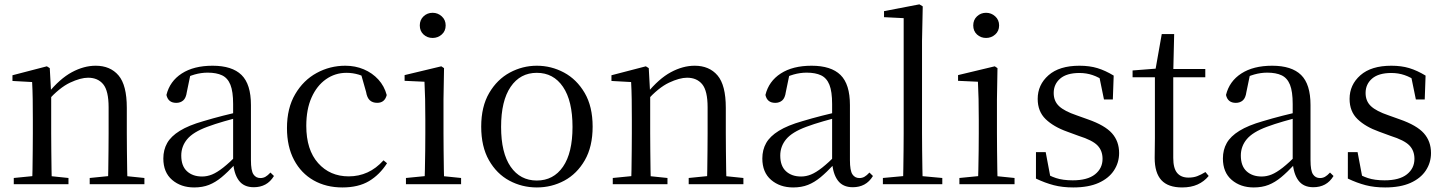

<svg xmlns="http://www.w3.org/2000/svg" viewBox="-20 -825 6476 860"><path d="M41.7 0V-27.8L150.4 -38.6H182.8L286.7 -27.8V0ZM123.9 0Q125.1 -24.4 125.6 -65.3Q126.1 -106.3 126.6 -150.7Q127.1 -195.1 127.1 -228.5V-289.4Q127.1 -340.8 126.5 -380.8Q125.9 -420.7 123.9 -457.5L35.8 -462.4V-487.9L189.9 -528L202.9 -519.8L209.3 -403.1V-401.7V-228.5Q209.3 -195.1 209.8 -150.7Q210.3 -106.3 210.8 -65.3Q211.3 -24.4 212.3 0ZM381.8 0V-27.8L489.3 -38.6H522.3L626.8 -27.8V0ZM463.5 0Q464.5 -24.4 465 -64.8Q465.5 -105.3 466 -149.7Q466.5 -194.1 466.5 -228.5V-344.3Q466.5 -418.1 442.4 -447.5Q418.3 -476.9 374.6 -476.9Q340.9 -476.9 293.8 -454.8Q246.6 -432.7 192.2 -372.4L183.7 -406H193.8Q248.4 -472.9 302.1 -501.7Q355.9 -530.6 408.5 -530.6Q474 -530.6 511 -487.1Q548 -443.5 548 -342.4V-228.5Q548 -194.1 548.5 -149.7Q549 -105.3 549.6 -64.8Q550.2 -24.4 551.2 0Z M849.7 14.6Q790.5 14.6 751.1 -19.1Q711.6 -52.8 711.6 -115.1Q711.6 -153.9 728.8 -184.3Q745.9 -214.6 785.4 -239Q824.9 -263.5 890.9 -282.3Q932.8 -294.9 978.8 -306.7Q1024.8 -318.5 1064.8 -327.7V-303.3Q1024.8 -293.3 983.7 -281.5Q942.6 -269.7 908.6 -257Q845.3 -233.6 818.6 -201.7Q791.9 -169.7 791.9 -128.2Q791.9 -81.6 817.5 -58Q843.2 -34.4 885.1 -34.4Q907.6 -34.4 929.6 -43.3Q951.6 -52.2 979.7 -74.2Q1007.7 -96.3 1045.8 -134.4L1054.5 -87.1H1030.9Q999.7 -53.7 972.5 -31.1Q945.2 -8.4 916.1 3.1Q887 14.6 849.7 14.6ZM1116.8 13.6Q1072.1 13.6 1049.8 -16.6Q1027.5 -46.7 1024.2 -99.7V-103.3V-359Q1024.2 -415 1012.1 -445.3Q999.9 -475.6 974.7 -487.6Q949.6 -499.6 910 -499.6Q881.3 -499.6 852.1 -491.4Q822.9 -483.2 789.7 -464.7L833.2 -491.9L816.8 -412.7Q813.2 -386 800.7 -375.2Q788.1 -364.3 769.4 -364.3Q733.2 -364.3 725.5 -399.7Q740.4 -461 794.1 -495.8Q847.8 -530.6 932.2 -530.6Q1019.5 -530.6 1061.8 -489.2Q1104 -447.8 1104 -354.6V-107.7Q1104 -60.8 1115.1 -44.2Q1126.1 -27.5 1146.4 -27.5Q1159 -27.5 1169 -33.2Q1179 -38.8 1191.4 -52.1L1207.1 -36.7Q1191.2 -10.7 1168.6 1.4Q1146 13.6 1116.8 13.6Z M1513.6 14.6Q1440.8 14.6 1384.8 -17.1Q1328.8 -48.8 1297.1 -108.5Q1265.4 -168.3 1265.4 -251.4Q1265.4 -340.7 1302.2 -403.2Q1338.9 -465.8 1398.5 -498.2Q1458 -530.6 1526.8 -530.6Q1571.5 -530.6 1609.7 -514.4Q1647.9 -498.1 1674.7 -468.8Q1701.5 -439.5 1712.2 -399.3Q1703.3 -364.4 1669.7 -364.4Q1649 -364.4 1636.6 -375.7Q1624.1 -386.9 1619.7 -413.5L1594.7 -501.6L1644.8 -461.9Q1614.5 -482.4 1587.4 -490.6Q1560.3 -498.8 1532 -498.8Q1480.9 -498.8 1439.9 -469.9Q1399 -441 1375.5 -388.2Q1351.9 -335.4 1351.9 -261.5Q1351.9 -153.9 1404.9 -94.5Q1457.8 -35 1542.2 -35Q1587 -35 1625.9 -52.7Q1664.9 -70.3 1697.8 -106.9L1713.6 -93.9Q1680.6 -42.3 1632.9 -13.8Q1585.2 14.6 1513.6 14.6Z M1798.3 0V-27.8L1908.1 -38.6H1939.5L2045.3 -27.8V0ZM1881.3 0Q1882.3 -24.4 1883.2 -65.3Q1884.1 -106.3 1884.6 -150.7Q1885.1 -195.1 1885.1 -228.5V-288.8Q1885.1 -339.6 1884.2 -380.6Q1883.3 -421.6 1881.3 -458.9L1792.3 -463V-488.6L1956.7 -528L1968.9 -519.8L1966.5 -380.2V-228.5Q1966.5 -195.1 1967 -150.7Q1967.5 -106.3 1968.1 -65.3Q1968.7 -24.4 1969.7 0ZM1917.8 -655Q1893.9 -655 1877.1 -670.5Q1860.3 -686 1860.3 -711.1Q1860.3 -735.9 1877.1 -751.8Q1893.9 -767.7 1917.8 -767.7Q1941.2 -767.7 1958.7 -751.8Q1976.2 -735.9 1976.2 -711.1Q1976.2 -686 1958.7 -670.5Q1941.2 -655 1917.8 -655Z M2384.5 14.6Q2318.2 14.6 2261.4 -15.9Q2204.6 -46.5 2170 -107.4Q2135.4 -168.3 2135.4 -257.8Q2135.4 -347.6 2171.1 -408.5Q2206.7 -469.3 2263.7 -500Q2320.7 -530.6 2384.5 -530.6Q2449.2 -530.6 2506.2 -500.1Q2563.2 -469.5 2598.9 -408.7Q2634.5 -347.8 2634.5 -257.8Q2634.5 -168 2599.4 -107.2Q2564.3 -46.3 2507.5 -15.8Q2450.7 14.6 2384.5 14.6ZM2384.5 -16.4Q2459 -16.4 2501.7 -78.2Q2544.4 -140.1 2544.4 -256.6Q2544.4 -373.4 2501.7 -436.1Q2459 -498.8 2384.5 -498.8Q2310.1 -498.8 2267.3 -436.1Q2224.5 -373.4 2224.5 -256.6Q2224.5 -140.1 2267.3 -78.2Q2310.1 -16.4 2384.5 -16.4Z M2724.7 0V-27.8L2833.4 -38.6H2865.8L2969.7 -27.8V0ZM2806.9 0Q2808.1 -24.4 2808.6 -65.3Q2809.1 -106.3 2809.6 -150.7Q2810.1 -195.1 2810.1 -228.5V-289.4Q2810.1 -340.8 2809.5 -380.8Q2808.9 -420.7 2806.9 -457.5L2718.8 -462.4V-487.9L2872.9 -528L2885.9 -519.8L2892.3 -403.1V-401.7V-228.5Q2892.3 -195.1 2892.8 -150.7Q2893.3 -106.3 2893.8 -65.3Q2894.3 -24.4 2895.3 0ZM3064.8 0V-27.8L3172.3 -38.6H3205.3L3309.8 -27.8V0ZM3146.5 0Q3147.5 -24.4 3148 -64.8Q3148.5 -105.3 3149 -149.7Q3149.5 -194.1 3149.5 -228.5V-344.3Q3149.5 -418.1 3125.4 -447.5Q3101.3 -476.9 3057.6 -476.9Q3023.9 -476.9 2976.8 -454.8Q2929.6 -432.7 2875.2 -372.4L2866.7 -406H2876.8Q2931.4 -472.9 2985.1 -501.7Q3038.9 -530.6 3091.5 -530.6Q3157 -530.6 3194 -487.1Q3231 -443.5 3231 -342.4V-228.5Q3231 -194.1 3231.5 -149.7Q3232 -105.3 3232.6 -64.8Q3233.2 -24.4 3234.2 0Z M3532.7 14.6Q3473.5 14.6 3434.1 -19.1Q3394.6 -52.8 3394.6 -115.1Q3394.6 -153.9 3411.8 -184.3Q3428.9 -214.6 3468.4 -239Q3507.9 -263.5 3573.9 -282.3Q3615.8 -294.9 3661.8 -306.7Q3707.8 -318.5 3747.8 -327.7V-303.3Q3707.8 -293.3 3666.7 -281.5Q3625.6 -269.7 3591.6 -257Q3528.3 -233.6 3501.6 -201.7Q3474.9 -169.7 3474.9 -128.2Q3474.9 -81.6 3500.5 -58Q3526.2 -34.4 3568.1 -34.4Q3590.6 -34.4 3612.6 -43.3Q3634.6 -52.2 3662.7 -74.2Q3690.7 -96.3 3728.8 -134.4L3737.5 -87.1H3713.9Q3682.7 -53.7 3655.5 -31.1Q3628.2 -8.4 3599.1 3.1Q3570 14.6 3532.7 14.6ZM3799.8 13.6Q3755.1 13.6 3732.8 -16.6Q3710.5 -46.7 3707.2 -99.7V-103.3V-359Q3707.2 -415 3695.1 -445.3Q3682.9 -475.6 3657.7 -487.6Q3632.6 -499.6 3593 -499.6Q3564.3 -499.6 3535.1 -491.4Q3505.9 -483.2 3472.7 -464.7L3516.2 -491.9L3499.8 -412.7Q3496.2 -386 3483.7 -375.2Q3471.1 -364.3 3452.4 -364.3Q3416.2 -364.3 3408.5 -399.7Q3423.4 -461 3477.1 -495.8Q3530.8 -530.6 3615.2 -530.6Q3702.5 -530.6 3744.8 -489.2Q3787 -447.8 3787 -354.6V-107.7Q3787 -60.8 3798.1 -44.2Q3809.1 -27.5 3829.4 -27.5Q3842 -27.5 3852 -33.2Q3862 -38.8 3874.4 -52.1L3890.1 -36.7Q3874.2 -10.7 3851.6 1.4Q3829 13.6 3799.8 13.6Z M3934.6 0V-27.8L4051.5 -38.6H4083.1L4200.7 -27.8V0ZM4024.7 0Q4025.7 -31.5 4026.2 -70.8Q4026.7 -110.1 4027.2 -151.5Q4027.7 -192.9 4027.7 -228.5V-743.7L3939.7 -748.1V-775.1L4098.1 -805.5L4113.1 -796.5L4109.9 -641V-228.5Q4109.9 -192.9 4110.4 -151.5Q4110.9 -110.1 4111.5 -70.8Q4112.1 -31.5 4113.1 0Z M4277.3 0V-27.8L4387.1 -38.6H4418.5L4524.3 -27.8V0ZM4360.3 0Q4361.3 -24.4 4362.2 -65.3Q4363.1 -106.3 4363.6 -150.7Q4364.1 -195.1 4364.1 -228.5V-288.8Q4364.1 -339.6 4363.2 -380.6Q4362.3 -421.6 4360.3 -458.9L4271.3 -463V-488.6L4435.7 -528L4447.9 -519.8L4445.5 -380.2V-228.5Q4445.5 -195.1 4446 -150.7Q4446.5 -106.3 4447.1 -65.3Q4447.7 -24.4 4448.7 0ZM4396.8 -655Q4372.9 -655 4356.1 -670.5Q4339.3 -686 4339.3 -711.1Q4339.3 -735.9 4356.1 -751.8Q4372.9 -767.7 4396.8 -767.7Q4420.2 -767.7 4437.7 -751.8Q4455.2 -735.9 4455.2 -711.1Q4455.2 -686 4437.7 -670.5Q4420.2 -655 4396.8 -655Z M4787.4 14.6Q4738.9 14.6 4700 4.5Q4661.1 -5.6 4620.2 -25.1L4620.3 -143.7H4663.8L4687.5 -18.1L4650.9 -20.3V-56.3Q4679.4 -37.5 4710.2 -27.4Q4740.9 -17.3 4784.7 -17.3Q4851.2 -17.3 4884.8 -44.1Q4918.5 -70.9 4918.5 -113.5Q4918.5 -150.2 4895.8 -173.6Q4873.2 -197 4811.6 -216.4L4759.9 -235.4Q4699.2 -257 4663.6 -291.4Q4628 -325.9 4628 -382Q4628 -445.2 4676.4 -487.9Q4724.8 -530.6 4815.1 -530.6Q4860.4 -530.6 4895.5 -519.9Q4930.7 -509.2 4968.4 -486.4L4964.6 -379.4H4924.9L4901.1 -495.5L4932.5 -490.1V-457.8Q4901.7 -479.4 4873.9 -488.7Q4846.2 -498.1 4815.1 -498.1Q4758.1 -498.1 4728.9 -473.1Q4699.7 -448 4699.7 -408.5Q4699.7 -372 4723.7 -349.5Q4747.6 -327 4802.5 -308.4L4852.8 -290.4Q4928.6 -264 4960.7 -228.1Q4992.7 -192.1 4992.7 -139.6Q4992.7 -96.6 4969.5 -61.4Q4946.3 -26.2 4900.9 -5.8Q4855.5 14.6 4787.4 14.6Z M5193.9 -478.9V-516H5378.7V-478.9ZM5274.8 14.6Q5212.2 14.6 5182.1 -18Q5152 -50.7 5152 -117.7Q5152 -142.1 5152.5 -161.1Q5153 -180.1 5153 -207.1V-478.9H5053V-509.4L5173.6 -518.8L5154 -504.4L5183.7 -672.5H5239.3L5235.2 -500.6V-489V-117.5Q5235.2 -71.2 5252.7 -50.3Q5270.2 -29.5 5303.3 -29.5Q5325.5 -29.5 5342.5 -35.9Q5359.4 -42.3 5379.4 -54.4L5393.9 -36.8Q5373.4 -11.8 5344 1.4Q5314.6 14.6 5274.8 14.6Z M5595.7 14.6Q5536.5 14.6 5497.1 -19.1Q5457.6 -52.8 5457.6 -115.1Q5457.6 -153.9 5474.8 -184.3Q5491.9 -214.6 5531.4 -239Q5570.9 -263.5 5636.9 -282.3Q5678.8 -294.9 5724.8 -306.7Q5770.8 -318.5 5810.8 -327.7V-303.3Q5770.8 -293.3 5729.7 -281.5Q5688.6 -269.7 5654.6 -257Q5591.3 -233.6 5564.6 -201.7Q5537.9 -169.7 5537.9 -128.2Q5537.9 -81.6 5563.5 -58Q5589.2 -34.4 5631.1 -34.4Q5653.6 -34.4 5675.6 -43.3Q5697.6 -52.2 5725.7 -74.2Q5753.7 -96.3 5791.8 -134.4L5800.5 -87.1H5776.9Q5745.7 -53.7 5718.5 -31.1Q5691.2 -8.4 5662.1 3.1Q5633 14.6 5595.7 14.6ZM5862.8 13.6Q5818.1 13.6 5795.8 -16.6Q5773.5 -46.7 5770.2 -99.7V-103.3V-359Q5770.2 -415 5758.1 -445.3Q5745.9 -475.6 5720.7 -487.6Q5695.6 -499.6 5656 -499.6Q5627.3 -499.6 5598.1 -491.4Q5568.9 -483.2 5535.7 -464.7L5579.2 -491.9L5562.8 -412.7Q5559.2 -386 5546.7 -375.2Q5534.1 -364.3 5515.4 -364.3Q5479.2 -364.3 5471.5 -399.7Q5486.4 -461 5540.1 -495.8Q5593.8 -530.6 5678.2 -530.6Q5765.5 -530.6 5807.8 -489.2Q5850 -447.8 5850 -354.6V-107.7Q5850 -60.8 5861.1 -44.2Q5872.1 -27.5 5892.4 -27.5Q5905 -27.5 5915 -33.2Q5925 -38.8 5937.4 -52.1L5953.1 -36.7Q5937.2 -10.7 5914.6 1.4Q5892 13.6 5862.8 13.6Z M6184.4 14.6Q6135.9 14.6 6097 4.5Q6058.1 -5.6 6017.2 -25.1L6017.3 -143.7H6060.8L6084.5 -18.1L6047.9 -20.3V-56.3Q6076.4 -37.5 6107.2 -27.4Q6137.9 -17.3 6181.7 -17.3Q6248.2 -17.3 6281.8 -44.1Q6315.5 -70.9 6315.5 -113.5Q6315.5 -150.2 6292.8 -173.6Q6270.2 -197 6208.6 -216.4L6156.9 -235.4Q6096.2 -257 6060.6 -291.4Q6025 -325.9 6025 -382Q6025 -445.2 6073.4 -487.9Q6121.8 -530.6 6212.1 -530.6Q6257.4 -530.6 6292.5 -519.9Q6327.7 -509.2 6365.4 -486.4L6361.6 -379.4H6321.9L6298.1 -495.5L6329.5 -490.1V-457.8Q6298.7 -479.4 6270.9 -488.7Q6243.2 -498.1 6212.1 -498.1Q6155.1 -498.1 6125.9 -473.1Q6096.7 -448 6096.7 -408.5Q6096.7 -372 6120.7 -349.5Q6144.6 -327 6199.5 -308.4L6249.8 -290.4Q6325.6 -264 6357.7 -228.1Q6389.7 -192.1 6389.7 -139.6Q6389.7 -96.6 6366.5 -61.4Q6343.3 -26.2 6297.9 -5.8Q6252.5 14.6 6184.4 14.6Z"/></svg>

Font: Noto Serif SC
Style: Regular
Weight: 200
Designer: Ryoko NISHIZUKA 西塚涼子 (kana & ideographs); Frank Grießhammer (Latin, Greek & Cyrillic); Wenlong ZHANG 张文龙 (bopomofo); San
Foundry: Adobe
Version: Version 2.001;hotconv 1.1.0;makeotfexe 2.6.0